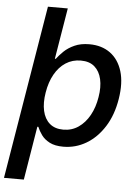

<svg xmlns="http://www.w3.org/2000/svg" viewBox="-70 -775 740 1026"><g transform="rotate(5 300.0 -262.0)"><path d="M291.5 10.7Q246.1 10.7 217.8 -4.2Q189.5 -19 173.8 -41Q158.2 -63 149.9 -83.5H144.5L97.2 204.1H-9.3L145 -727.5H251.5L206.1 -453.6H210.9Q225.6 -473.1 248 -494.9Q270.5 -516.6 304 -531.7Q337.4 -546.9 383.8 -546.9Q449.7 -546.9 495.4 -513.7Q541 -480.5 560.1 -418.5Q579.1 -356.4 564.9 -269Q550.8 -182.1 511 -119.4Q471.2 -56.6 414.3 -22.9Q357.4 10.7 291.5 10.7ZM283.7 -80.1Q329.1 -80.1 364.7 -104.5Q400.4 -128.9 424.1 -171.6Q447.8 -214.4 456.5 -269.5Q465.8 -324.2 456.3 -366.2Q446.8 -408.2 419.4 -432.1Q392.1 -456.1 345.7 -456.1Q300.3 -456.1 264.6 -432.9Q229 -409.7 205.6 -367.9Q182.1 -326.2 172.9 -269.5Q163.6 -213.9 173.1 -171.1Q182.6 -128.4 210.4 -104.2Q238.3 -80.1 283.7 -80.1Z"/></g></svg>

Font: Inter 18pt Medium
Style: Italic
Weight: 500
Italic angle: -9.3988°
Designer: Rasmus Andersson
Foundry: rsms
Version: Version 4.001;git-66647c0bb